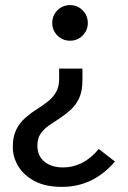

<svg xmlns="http://www.w3.org/2000/svg" viewBox="-20 -515 499 750"><path d="M221 215Q158 215 115.5 192.5Q73 170 51.5 134.5Q30 99 30 59Q30 19 43 -7.5Q56 -34 76.5 -52.5Q97 -71 120.5 -86Q144 -101 164.5 -116.5Q185 -132 198 -153.5Q211 -175 211 -206V-247H302V-201Q302 -160 289.5 -132.5Q277 -105 256.5 -86.5Q236 -68 214 -53.5Q192 -39 171.5 -25Q151 -11 138.5 7.5Q126 26 126 53Q126 94 153.5 116.5Q181 139 227 139Q265 139 300 121.5Q335 104 366 67L429 116Q386 166 334.5 190.5Q283 215 221 215ZM254 -356Q224 -356 204 -376.5Q184 -397 184 -425Q184 -454 204 -474.5Q224 -495 254 -495Q283 -495 303 -474.5Q323 -454 323 -425Q323 -397 303 -376.5Q283 -356 254 -356Z"/></svg>

Font: Fira Sans Variable
Style: Regular
Weight: 400
Designer: Carrois Corporate & Edenspiekermann AG
Foundry: Carrois Corporate GbR & Edenspiekermann AG
Version: Version 4.202